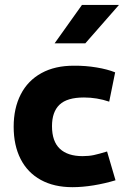

<svg xmlns="http://www.w3.org/2000/svg" viewBox="-20 -757 520 788"><path d="M36.1 -236.8Q36.1 -313 65.2 -369.6Q94.2 -426.3 150.1 -457Q206.1 -487.8 284.2 -487.3Q331.1 -487.8 376.2 -480.2Q421.4 -472.7 452.6 -460L428.2 -339.8Q377.9 -356.9 324.7 -356.9Q255.4 -356.9 224.4 -327.4Q193.4 -297.9 193.4 -239.3Q193.4 -176.8 225.6 -146.5Q257.8 -116.2 318.8 -116.2Q344.7 -116.2 365.2 -120.6Q385.7 -125 419.4 -135.3L454.1 -17.1Q410.6 -3.9 364.3 3.7Q317.9 11.2 277.3 11.2Q201.7 11.2 147.5 -18.6Q93.3 -48.3 64.7 -104.2Q36.1 -160.2 36.1 -236.8ZM316.4 -736.8H468.3L330.1 -579.1H204.1Z"/></svg>

Font: Selawik
Style: Bold
Weight: 700
Designer: Aaron Bell
Foundry: Microsoft Corporation
Version: Version 1.01